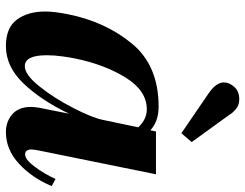

<svg xmlns="http://www.w3.org/2000/svg" viewBox="-110 -710 830 650"><g transform="rotate(90 305.0 -385.0)"><path d="M295 -677Q259 -702 259 -728Q259 -746 274 -763Q289 -780 316 -780Q336 -780 349.5 -768.5Q363 -757 369 -746L461 -619L431 -584ZM19 -123Q19 -154 28 -199Q53 -326 127.5 -416.5Q202 -507 341 -507Q391 -507 421 -479L425 -498H570L490 -104Q486 -84 486 -77Q486 -55 503 -55Q520 -55 544 -87Q568 -119 586 -158L610 -145Q582 -78 534 -34Q486 10 427 10Q392 10 367 -11.5Q342 -33 342 -75Q342 -88 345 -104L365 -204Q320 -110 263 -50Q206 10 136 10Q74 10 46.5 -27Q19 -64 19 -123ZM386 -319 411 -438Q384 -467 350 -467Q287 -467 242.5 -395Q198 -323 178 -224Q175 -211 171 -182.5Q167 -154 167 -128Q167 -54 204 -54Q233 -54 272.5 -103.5Q312 -153 345.5 -218Q379 -283 386 -319Z"/></g></svg>

Font: Trirong
Style: Bold Italic
Weight: 700
Italic angle: -12°
Designer: Katatrad Team
Foundry: CadsonDemak
Version: Version 1.001